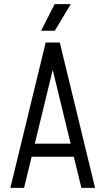

<svg xmlns="http://www.w3.org/2000/svg" viewBox="-20 -905 508 925"><path d="M114 -150V-213H369V-150ZM266 -700 96 0H30L200 -700ZM268 -700 438 0H372L202 -700ZM244 -757H178L243 -885H321Z"/></svg>

Font: Akshar Light
Style: Regular
Weight: 300
Designer: Tall Chai
Foundry: Tall Chai
Version: Version 1.100